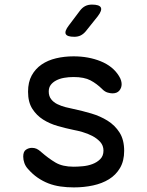

<svg xmlns="http://www.w3.org/2000/svg" viewBox="-20 -805 640 835"><path d="M301 10Q271 10 243 6Q215 2 190.5 -7.5Q166 -17 143.5 -32.5Q121 -48 101 -71Q91 -82 86 -96Q81 -110 81 -124Q81 -146 93 -154Q105 -162 119 -162Q130 -162 139 -158Q148 -154 159 -144Q191 -116 221.5 -98Q252 -80 300 -80Q317 -80 339.5 -82Q362 -84 382 -91.5Q402 -99 416 -113Q430 -127 430 -150Q430 -172 416 -187.5Q402 -203 382 -213.5Q362 -224 339.5 -230.5Q317 -237 300 -240Q266 -247 231 -257Q196 -267 167.5 -285Q139 -303 120.5 -332Q102 -361 102 -406Q102 -448 118 -477Q134 -506 161 -524.5Q188 -543 224 -551.5Q260 -560 300 -560Q365 -560 418 -538.5Q471 -517 497 -475Q504 -464 506.5 -455Q509 -446 509 -439Q509 -423 499 -411Q489 -399 469 -399Q460 -399 448 -402.5Q436 -406 425 -417Q401 -441 373.5 -455.5Q346 -470 300 -470Q278 -470 258.5 -466.5Q239 -463 224 -455Q209 -447 200.5 -435.5Q192 -424 192 -407Q192 -387 202.5 -373.5Q213 -360 229.5 -352Q246 -344 265 -339Q284 -334 300 -331Q338 -323 377 -311.5Q416 -300 448 -280Q480 -260 500 -228.5Q520 -197 520 -149Q520 -105 502 -74.5Q484 -44 454 -25.5Q424 -7 384.5 1.5Q345 10 301 10ZM303 -645Q272 -645 266 -657Q260 -669 279 -694L328 -759Q338 -772 350.5 -778.5Q363 -785 380 -785Q412 -785 418.5 -772.5Q425 -760 405 -734L353 -669Q343 -657 331 -651Q319 -645 303 -645Z"/></svg>

Font: Maple Mono NF CN
Style: Regular
Weight: 400
Monospace: yes
Designer: subframe7536
Version: Version 7.000